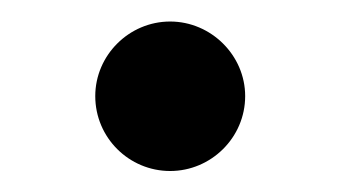

<svg xmlns="http://www.w3.org/2000/svg" viewBox="-20 -573 323 182"><path d="M141.3 -410.9C180 -410.9 212.4 -442.5 212.4 -481.9C212.4 -520.6 180 -552.6 141.3 -552.6C102.3 -552.6 70.3 -520.6 70.3 -481.9C70.3 -442.5 102.3 -410.9 141.3 -410.9Z"/></svg>

Font: Magic Ui Pro Medium
Style: Regular
Weight: 500
Designer: Stefan Endress, Andreas Faust
Version: Version 1.000;FEAKit 1.0